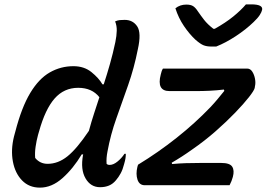

<svg xmlns="http://www.w3.org/2000/svg" viewBox="-20 -848 1220 879"><path d="M970 -635H946Q927 -635 912.5 -640.5Q898 -646 875 -666Q847 -692 822 -729Q797 -766 783 -810Q804 -827 833 -827Q853 -827 864 -820Q875 -813 886 -796Q899 -777 914.5 -757Q930 -737 957 -716H963Q1013 -744 1048 -772.5Q1083 -801 1106 -828H1130Q1185 -828 1180 -803Q1178 -793 1169 -779Q1160 -765 1141 -747Q1106 -713 1059.5 -682.5Q1013 -652 970 -635ZM726 -534H1112Q1126 -534 1135 -520Q1144 -506 1147.5 -487Q1151 -468 1147 -452L1146 -445Q1143 -433 1119.5 -403Q1096 -373 1057 -332.5Q1018 -292 967.5 -247.5Q917 -203 859 -163Q813 -130 766 -103L768 -97Q800 -100 830.5 -101Q861 -102 898 -102H993Q1032 -102 1043 -85Q1054 -68 1046 -38Q1041 -19 1031 0H643Q618 0 609.5 -25.5Q601 -51 609 -84L612 -94Q704 -150 788.5 -217Q873 -284 943 -357Q960 -375 975.5 -393.5Q991 -412 1007 -432L1005 -438Q971 -434 939.5 -432.5Q908 -431 876 -431H756Q696 -431 716 -507Q718 -515 720 -521.5Q722 -528 726 -534ZM316 -545Q365 -545 398.5 -518Q432 -491 449 -462H455Q470 -508 483.5 -555.5Q497 -603 508 -655Q514 -684 514.5 -707.5Q515 -731 507 -750Q518 -755 528 -756Q538 -757 551 -757Q588 -757 608 -727.5Q628 -698 611 -622Q594 -536 566.5 -458Q539 -380 512.5 -305.5Q486 -231 472 -154Q466 -124 468 -98Q473 -93 482 -93Q499 -93 518 -108.5Q537 -124 550 -144H556Q556 -134 554.5 -123.5Q553 -113 548 -96Q542 -72 532.5 -54.5Q523 -37 511 -23Q497 -6 479 1.5Q461 9 438 9Q395 9 371.5 -31.5Q348 -72 360 -138L361 -141H354Q315 -76 266 -32.5Q217 11 163 11Q113 11 81 -22Q49 -55 39 -108.5Q29 -162 44 -223L50 -245Q79 -357 118.5 -422.5Q158 -488 208 -516.5Q258 -545 316 -545ZM141 -125Q163 -98 198 -98Q246 -98 289 -132.5Q332 -167 387 -249Q398 -290 410.5 -328Q423 -366 435 -403Q401 -446 338 -446Q273 -446 230 -397Q187 -348 159 -247L154 -230Q147 -204 143 -176.5Q139 -149 141 -125Z"/></svg>

Font: Recursive Sn Csl St Med
Style: Italic
Weight: 500
Italic angle: -15°
Version: Version 1.079;hotconv 1.0.112;makeotfexe 2.5.65598; ttfautoh